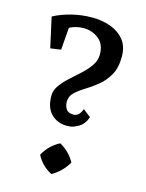

<svg xmlns="http://www.w3.org/2000/svg" viewBox="-111 -780 655 864"><g transform="rotate(15 216.0 -348.0)"><path d="M112 -536 63 -529 32 -669Q69 -689 115.5 -700.5Q162 -712 210 -712Q256 -712 295.5 -698Q335 -684 359.5 -654Q384 -624 384 -576Q384 -524 365 -490.5Q346 -457 318.5 -434.5Q291 -412 263 -395Q235 -378 216 -360Q197 -342 197 -317Q197 -297 206.5 -282.5Q216 -268 241 -268Q267 -268 280 -304L316 -276Q304 -242 281 -228.5Q258 -215 244 -213Q192 -206 157.5 -235Q123 -264 123 -324Q123 -350 139.5 -373Q156 -396 180.5 -418Q205 -440 229 -462Q253 -484 269.5 -508Q286 -532 286 -560Q286 -608 255.5 -632Q225 -656 185 -656Q151 -656 120 -640ZM143 -55Q169 -103 217 -128Q263 -103 288 -57Q260 -9 214 16Q167 -8 143 -55Z"/></g></svg>

Font: Brawler
Style: Regular
Weight: 400
Designer: Oleg Frolov, Haley Fiege
Foundry: Oleg Frolov, Haley Fiege
Version: Version 1.101; ttfautohint (v1.8.3)